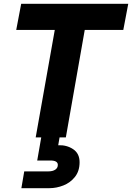

<svg xmlns="http://www.w3.org/2000/svg" viewBox="-20 -720 692 1006"><path d="M167 0 267 -563H65L91 -700H652L626 -563H424L325 0ZM92 266 107 178H233Q256 178 269.5 169Q283 160 283 144Q283 121 244 121H175L199 -17H295L285 41Q329 39 363 61.5Q397 84 397 130Q397 176 373 206.5Q349 237 312.5 251.5Q276 266 238 266Z"/></svg>

Font: Rethink Sans ExtraBold
Style: Italic
Weight: 800
Italic angle: -10°
Designer: The Rethink Sans project authors (Hans Thiessen). DM Sans designed by Colophon Foundry.
Foundry: Rethink Communications LLC
Version: Version 1.001